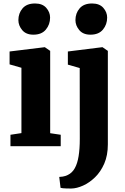

<svg xmlns="http://www.w3.org/2000/svg" viewBox="-20 -839 720 1102"><path d="M40 0V-65.5L103 -75V-450L35 -469.5V-543.5L235.5 -568H237.5L268 -547V-74.5L328.5 -65.5V0ZM171 -640Q129.5 -640 107.5 -666.2Q85.5 -692.5 85.5 -723.5Q85.5 -763 109.5 -791Q133.5 -819 180.5 -819H181.5Q223.5 -819 245.5 -794Q267.5 -769 267.5 -738Q267.5 -698.5 243.2 -669.2Q219 -640 172 -640ZM389.5 243Q376.5 243 363.8 242.8Q351 242.5 341.5 241.5Q332 240.5 327.5 239L320 176.5Q326.5 176.5 340.2 174.5Q354 172.5 369.5 165Q394.5 153 409.5 126Q424.5 99 431.2 57Q438 15 438 -41.5L437.5 -448.5L369.5 -468V-543.5L566 -568H568.5L599 -547V-10Q599 52.5 578.5 99.8Q558 147 525.5 178.5Q493 210 456.8 226.2Q420.5 242.5 389.5 243ZM498.5 -640Q457 -640 435 -666.2Q413 -692.5 413 -723.5Q413 -763 437 -791Q461 -819 508 -819H509Q551 -819 573 -794Q595 -769 595 -738Q595 -698.5 570.8 -669.2Q546.5 -640 499.5 -640Z"/></svg>

Font: Merriweather 20pt Black
Style: Regular
Weight: 900
Version: Version 2.100